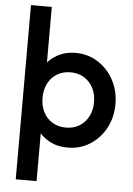

<svg xmlns="http://www.w3.org/2000/svg" viewBox="-61 -765 701 1010"><g transform="rotate(5 290.0 -260.0)"><path d="M318 10Q263 10 220 -13.5Q177 -37 152.5 -78Q128 -119 128 -171V-309Q128 -361 153 -402Q178 -443 221 -466.5Q264 -490 318 -490Q383 -490 435.5 -456.5Q488 -423 518.5 -366.5Q549 -310 549 -239Q549 -169 518.5 -112.5Q488 -56 435.5 -23Q383 10 318 10ZM61 200V-720H171V-351L152 -234L171 -118V200ZM300 -94Q340 -94 370.5 -112.5Q401 -131 418.5 -164Q436 -197 436 -240Q436 -283 418.5 -316Q401 -349 370.5 -367.5Q340 -386 300 -386Q260 -386 229 -367.5Q198 -349 181 -316Q164 -283 164 -240Q164 -197 181 -164Q198 -131 229 -112.5Q260 -94 300 -94Z"/></g></svg>

Font: Outfit Thin Medium
Style: Regular
Weight: 500
Version: Version 1.100;gftools[0.9.27]